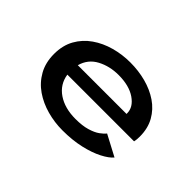

<svg xmlns="http://www.w3.org/2000/svg" viewBox="-85 -773 1045 1045"><g transform="rotate(45 437.5 -250.5)"><path d="M440.5 11Q379.5 11 321.2 -5Q263 -21 216.2 -53.2Q169.5 -85.5 141.8 -135Q114 -184.5 114 -251Q114 -317 141.5 -366Q169 -415 215.8 -447.5Q262.5 -480 320.8 -496Q379 -512 440.5 -512Q503.5 -512 561.2 -496.8Q619 -481.5 664.2 -450.8Q709.5 -420 736 -373Q762.5 -326 762.5 -262.5Q762.5 -239 758.5 -222.5H245Q255 -157 309.5 -120Q364 -83 447 -83Q499.5 -83 535.5 -93.8Q571.5 -104.5 593 -120Q614.5 -135.5 624.5 -149L745.5 -85Q726.5 -62 683.5 -39.8Q640.5 -17.5 578.5 -3.2Q516.5 11 440.5 11ZM444 -418.5Q375.5 -418.5 320.8 -389.5Q266 -360.5 249 -299H624V-303.5Q624 -351 574.5 -384.8Q525 -418.5 444 -418.5Z"/></g></svg>

Font: Trispace SemiExpanded Medium
Style: Regular
Weight: 500
Width: 6
Designer: Tyler Finck
Foundry: Etcetera Type Company
Version: Version 1.210; ttfautohint (v1.8.3)